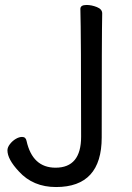

<svg xmlns="http://www.w3.org/2000/svg" viewBox="-20 -731 532 774"><path d="M206 23Q113 23 56 -40Q10 -89 10 -125Q10 -137 20 -150Q30 -163 43.5 -171Q57 -179 69 -179Q84 -179 87 -163Q111 -55 204 -55Q307 -55 307 -180Q307 -589 304 -695Q304 -711 329 -711Q349 -711 370.5 -702.5Q392 -694 392 -677Q390 -588 390 -177Q390 23 206 23Z"/></svg>

Font: ToneOZ-Pinyin-WenKai-Medium
Style: Medium
Weight: 700
Designer: Fontworks Inc.
Foundry: ToneOZ
Version: Version 0.240331